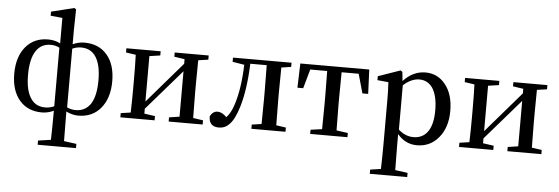

<svg xmlns="http://www.w3.org/2000/svg" viewBox="-60 -995 4243 1457"><g transform="rotate(5 2061.5 -267.0)"><path d="M557 262V230L462 217C462 216 462 214 462 212C461 133 460 59 460 -8C491 7 521 15 552 15C623 15 680 -10 722 -60C765 -111 787 -180 787 -267C787 -354 765 -422 722 -470C681 -517 624 -541 552 -541C521 -541 491 -534 463 -521V-630L466 -787L452 -796L278 -753V-722L368 -713V-519C340 -534 309 -541 275 -541C204 -541 148 -516 106 -467C63 -416 41 -347 41 -260C41 -173 63 -105 106 -56C147 -9 204 15 275 15C306 15 336 8 365 -6C365 77 364 151 362 216L265 230V262ZM297 -25C248 -25 211 -44 186 -83C159 -123 146 -182 146 -260C146 -340 159 -401 186 -442C212 -482 249 -502 298 -502C323 -502 345 -497 365 -486V-40C344 -30 321 -25 297 -25ZM529 -25C506 -25 484 -30 463 -40V-487C484 -497 507 -502 530 -502C579 -502 616 -483 642 -444C669 -403 682 -344 682 -266C682 -186 669 -125 642 -84C615 -45 578 -25 529 -25Z M1133 0V-32L1051 -44V-81L1319 -390V-44L1240 -32V0H1499V-32L1423 -43C1422 -118 1421 -181 1421 -232V-294C1421 -345 1422 -408 1423 -483L1499 -494V-526H1240V-494L1319 -482V-447L1051 -136V-482L1133 -494V-526H872V-494L947 -483C949 -427 950 -364 950 -294V-232C950 -162 949 -99 947 -43L872 -32V0Z M1623 12C1654 12 1680 1 1702 -22C1729 -49 1752 -95 1771 -158C1798 -246 1814 -357 1819 -491H1944C1945 -416 1946 -351 1946 -294V-232C1946 -181 1945 -118 1944 -43L1870 -32V0H2130V-32L2056 -43C2055 -118 2054 -181 2054 -232V-294C2054 -345 2055 -408 2056 -483L2130 -494V-526H1684V-494L1774 -479C1770 -358 1755 -256 1728 -173C1714 -129 1696 -95 1673 -71C1650 -95 1627 -107 1604 -107C1580 -107 1561 -94 1547 -67C1547 -14 1572 12 1623 12Z M2602 0V-32L2515 -44C2514 -119 2513 -181 2513 -232V-294C2513 -348 2514 -412 2515 -487H2645L2686 -341H2730L2722 -526H2197L2191 -341H2235L2276 -487H2405C2406 -412 2407 -348 2407 -294V-232C2407 -181 2406 -119 2405 -44L2318 -32V0Z M3080 262V230L2985 217C2984 128 2983 63 2983 23V-57C3023 -9 3073 15 3132 15C3199 15 3253 -10 3296 -61C3340 -113 3362 -181 3362 -266C3362 -351 3342 -418 3301 -468C3262 -517 3211 -541 3150 -541C3086 -541 3030 -514 2981 -461L2974 -530L2960 -540L2791 -481V-451L2875 -443C2878 -402 2879 -353 2879 -295V24C2879 87 2878 152 2876 218L2795 230V262ZM3100 -44C3059 -44 3021 -60 2986 -91V-429C3027 -466 3068 -484 3108 -484C3151 -484 3185 -466 3210 -429C3235 -390 3248 -334 3248 -261C3248 -186 3234 -131 3206 -94C3181 -61 3145 -44 3100 -44Z M3713 0V-32L3631 -44V-81L3899 -390V-44L3820 -32V0H4079V-32L4003 -43C4002 -118 4001 -181 4001 -232V-294C4001 -345 4002 -408 4003 -483L4079 -494V-526H3820V-494L3899 -482V-447L3631 -136V-482L3713 -494V-526H3452V-494L3527 -483C3529 -427 3530 -364 3530 -294V-232C3530 -162 3529 -99 3527 -43L3452 -32V0Z"/></g></svg>

Font: AllPunType SemiBold
Style: Regular
Weight: 600
Version: 1.0